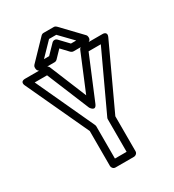

<svg xmlns="http://www.w3.org/2000/svg" viewBox="-222 -1049 1083 1197"><g transform="rotate(-30 319.0 -450.5)"><path d="M341 -381 468 -686H556L362 -269C360 -266 360 -261 360 -258V-25H276V-258C276 -262 274 -266 273 -269L80 -686H169L295 -381C295 -381 322 -335 341 -381ZM318 -456 209 -721C205 -729 196 -736 186 -736H41C-2 -736 18 -700 18 -700L226 -252V0C226 11 236 25 251 25H385C396 25 410 15 410 0V-252L618 -700C636 -739 595 -736 595 -736H451C442 -736 432 -731 428 -721ZM435 -783H397L337 -846C328 -856 312 -857 301 -846L240 -783H203L293 -876H345ZM512 -764C512 -769 510 -776 505 -781L374 -918C370 -922 363 -926 356 -926H282C276 -926 269 -923 264 -918L134 -783C130 -779 127 -773 127 -766V-758C127 -747 137 -733 152 -733H251C257 -733 264 -736 269 -741L319 -793L368 -741C372 -737 380 -733 387 -733H487C498 -733 512 -743 512 -758Z"/></g></svg>

Font: Asimov
Style: NarOu
Weight: 500
Designer: Google
Version: Version 2.000980; 2014